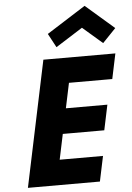

<svg xmlns="http://www.w3.org/2000/svg" viewBox="-71 -1203 860 1254"><g transform="rotate(-5 359.5 -576.0)"><path d="M277.2 -990 326 -899 502.6 -1011 632 -899 719.2 -990 532.2 -1152ZM705.5 -825H233.5L60 0H532L566.7 -165H282.7L317.6 -331H589.6L624.3 -496H352.3L386.8 -660H670.8Z"/></g></svg>

Font: Hussar
Style: BdOblTwo
Weight: 700
Foundry: Cannot Into Space Fonts
Version: Version 2.00